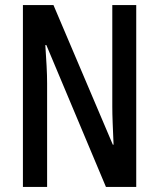

<svg xmlns="http://www.w3.org/2000/svg" viewBox="-20 -734 625 754"><path d="M515 0H396L162 -557H158Q161 -513 163 -475Q165 -437 165 -407V0H70V-714H190L423 -166H426Q424 -212 422.5 -249.5Q421 -287 421 -316V-714H515Z"/></svg>

Font: Noto Sans Georgian ExtraCondensed Medium
Style: Regular
Weight: 500
Width: 2
Designer: Monotype Design Team, Akaki Razmadze
Foundry: Google LLC
Version: Version 2.005; ttfautohint (v1.8.4.7-5d5b)